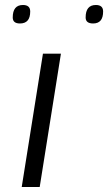

<svg xmlns="http://www.w3.org/2000/svg" viewBox="-20 -749 433 769"><path d="M139 0H67L152 -534H224ZM353 -655Q323 -655 323 -679Q323 -729 364 -729Q393 -729 393 -703Q393 -655 353 -655ZM60 -655Q31 -655 31 -679Q31 -729 72 -729Q101 -729 101 -703Q101 -655 60 -655Z"/></svg>

Font: Georama ExtraExtended Light
Style: Italic
Weight: 300
Width: 8
Italic angle: -9°
Designer: Jean-Baptiste Levee
Foundry: Production Type
Version: Version 1.000